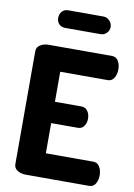

<svg xmlns="http://www.w3.org/2000/svg" viewBox="-101 -1001 740 1064"><g transform="rotate(10 269.5 -469.0)"><path d="M210 -595V-426H360Q382 -426 394.5 -408Q407 -390 407 -365Q407 -342 395 -324Q383 -306 360 -306H210V-136H478Q500 -136 512.5 -116Q525 -96 525 -67Q525 -40 513 -20Q501 0 478 0H122Q94 0 74 -12.5Q54 -25 54 -48V-683Q54 -706 74 -718.5Q94 -731 122 -731H478Q501 -731 513 -711Q525 -691 525 -664Q525 -635 512.5 -615Q500 -595 478 -595ZM147 -888Q147 -909 160 -923.5Q173 -938 194 -938H394Q412 -938 427 -923Q442 -908 442 -888Q442 -867 427.5 -853Q413 -839 394 -839H194Q173 -839 160 -852.5Q147 -866 147 -888Z"/></g></svg>

Font: Dosis
Style: ExtraBold
Weight: 800
Designer: EdgarTolentino, PabloImpallari, IginoMarini
Foundry: EdgarTolentino, PabloImpallari, IginoMarini
Version: Version 1.007